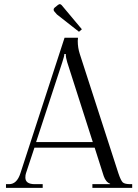

<svg xmlns="http://www.w3.org/2000/svg" viewBox="-20 -911 670 931"><path d="M261 -887Q267 -891 270 -891Q274 -891 279 -886L377 -769L363 -757L256 -841L243 -856Q240 -860 240 -864Q240 -870 245 -874ZM155 -222H430L306 -609Q299 -631 299 -649H292Q292 -639 282 -609ZM9 0V-18H24Q62 -18 79 -71L293 -728H358V-723Q358 -722 357.5 -718.5Q357 -715 357 -713Q357 -679 367 -649L554 -71Q566 -35 575.5 -26.5Q585 -18 613 -18H621V0H428V-18H514V-20Q493 -28 483 -57L439 -195H147L106 -71Q103 -63 103 -50Q103 -18 149 -18H187V0Z"/></svg>

Font: Foglihten068fMac
Style: Regular
Weight: 500
Designer: gluk (gluksza@wp.pl)
Foundry: gluk (gluksza@wp.pl)
Version: Version 0.68